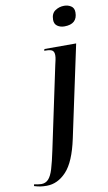

<svg xmlns="http://www.w3.org/2000/svg" viewBox="-233 -812 622 1103"><g transform="rotate(-10 78.0 -260.5)"><path d="M206 -644Q182 -644 165 -656Q148 -668 148 -692Q148 -729 171.5 -745Q195 -761 224 -761Q247 -761 264.5 -749.5Q282 -738 282 -713Q282 -644 206 -644ZM-53 240Q-75 240 -90.5 237.5Q-106 235 -126 229L-123 219Q-116 221 -103.5 223Q-91 225 -82 225Q-57 225 -40.5 207.5Q-24 190 -12 150.5Q0 111 14 44L115 -433Q119 -450 122 -464Q125 -478 125 -490Q125 -510 114.5 -518Q104 -526 76 -526H67L70 -536H255L141 -1Q113 131 62 185.5Q11 240 -53 240Z"/></g></svg>

Font: Noto Serif Display ExtraCondensed SemiBold
Style: Italic
Weight: 600
Width: 2
Italic angle: -12°
Designer: Monotype Design Team
Foundry: Monotype Imaging Inc.
Version: Version 2.009